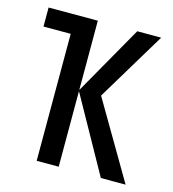

<svg xmlns="http://www.w3.org/2000/svg" viewBox="-86 -609 614 682"><g transform="rotate(15 220.5 -268.5)"><path d="M271 -283 437 0H346L191 -278V0H110V-467H10V-537H191V-282L336 -537H424Z"/></g></svg>

Font: Noto Sans UI Cond
Style: Regular
Weight: 400
Width: 3
Designer: Monotype Design Team
Foundry: Monotype Imaging Inc.
Version: Version 1.001